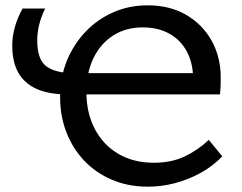

<svg xmlns="http://www.w3.org/2000/svg" viewBox="-20 -690 909 722"><path d="M536 12Q462 12 401 -14Q340 -40 296.5 -86Q253 -132 229.5 -193Q206 -254 206 -324Q206 -399 231.5 -461.5Q257 -524 302 -571Q347 -618 406.5 -644Q466 -670 535 -670Q618 -670 679.5 -634.5Q741 -599 775.5 -537.5Q810 -476 810 -398Q810 -381 809.5 -366Q809 -351 807 -335L703 -356Q705 -363 705.5 -374.5Q706 -386 706 -395Q706 -452 683 -495.5Q660 -539 617.5 -563Q575 -587 517 -587Q453 -587 405.5 -556.5Q358 -526 331.5 -471.5Q305 -417 305 -344Q305 -265 336.5 -205Q368 -145 425 -111.5Q482 -78 559 -78Q624 -78 674 -101.5Q724 -125 765 -164L816 -102Q779 -64 733 -39Q687 -14 637 -1Q587 12 536 12ZM752 -415 807 -335H234Q164 -335 118 -355.5Q72 -376 49 -416.5Q26 -457 26 -519Q26 -553 36 -588.5Q46 -624 65 -658H150Q135 -628 127.5 -598Q120 -568 120 -538Q120 -466 154.5 -440.5Q189 -415 258 -415Z"/></svg>

Font: Ysabeau SemiBold
Style: Regular
Weight: 600
Designer: Christian Thalmann (Catharsis Fonts)
Version: Version 2.000;gftools[0.9.27.dev2+g8671c4b]